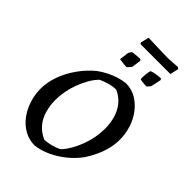

<svg xmlns="http://www.w3.org/2000/svg" viewBox="-277 -1059 1179 1179"><g transform="rotate(45 312.5 -469.5)"><path d="M261 12Q211 12 170 -11.5Q129 -35 100 -74Q71 -113 55.5 -161.5Q40 -210 40 -261Q40 -318 61.5 -377Q83 -436 121.5 -489.5Q160 -543 208 -582Q235 -602 264.5 -617Q294 -632 325.5 -642Q357 -652 387 -655Q437 -655 477 -631.5Q517 -608 546.5 -568.5Q576 -529 591 -481Q606 -433 606 -382Q606 -343 596 -303Q586 -263 568.5 -225.5Q551 -188 529 -155Q498 -112 454 -76Q410 -40 360.5 -17Q311 6 261 12ZM278 -55Q299 -56 320 -60.5Q341 -65 359.5 -71.5Q378 -78 390 -85Q414 -110 433 -143.5Q452 -177 466 -214.5Q480 -252 487 -291Q494 -330 494 -366Q494 -413 482 -455.5Q470 -498 443.5 -531.5Q417 -565 373 -585Q342 -585 309 -575Q276 -565 257 -555Q233 -531 214 -497.5Q195 -464 181 -426.5Q167 -389 160 -350.5Q153 -312 153 -276Q153 -228 165.5 -184.5Q178 -141 205.5 -108Q233 -75 278 -55ZM257 -734 265 -795Q267 -800 271 -806.5Q275 -813 278 -816Q283 -818 294.5 -819Q306 -820 320 -821.5Q334 -823 345 -823L352 -815Q351 -806 349 -793Q347 -780 345.5 -768.5Q344 -757 343 -753Q340 -749 332 -740Q324 -731 321 -728Q310 -727 288.5 -729.5Q267 -732 257 -734ZM433 -737Q432 -754 434.5 -778.5Q437 -803 441 -814Q454 -820 474.5 -823.5Q495 -827 518 -828L524 -820Q522 -807 518.5 -792.5Q515 -778 513 -767.5Q511 -757 510 -753Q508 -750 504.5 -745.5Q501 -741 497 -737Q493 -733 490 -730Q484 -730 473.5 -730.5Q463 -731 451.5 -732.5Q440 -734 433 -737ZM280 -888 275 -897 288 -951Q313 -950 348 -949Q383 -948 414.5 -947Q446 -946 460 -946L542 -951L553 -943L540 -888Z"/></g></svg>

Font: Labrada Medium
Style: Italic
Weight: 500
Italic angle: -7°
Designer: Mercedes Jáuregui
Foundry: Omnibus-Type Team
Version: Version 1.000